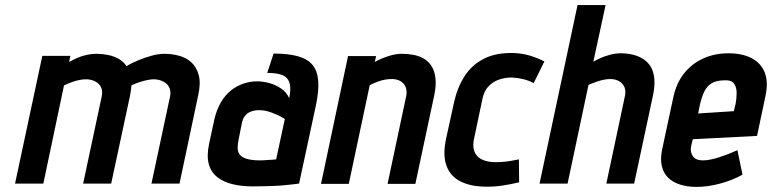

<svg xmlns="http://www.w3.org/2000/svg" viewBox="-20 -720 3027 753"><path d="M647 -342 574 0H684L757 -345Q768 -393 759.5 -425Q751 -457 730.5 -475.5Q710 -494 682 -501.5Q654 -509 624 -509Q602 -509 574.5 -501.5Q547 -494 521 -483Q495 -472 476 -461Q464 -479 445 -489.5Q426 -500 403.5 -504.5Q381 -509 357 -509Q340 -509 321 -505Q302 -501 284.5 -493.5Q267 -486 251 -477L256 -501H146L39 0H150L231 -385Q248 -393 263.5 -398.5Q279 -404 292.5 -406.5Q306 -409 317 -409Q333 -409 346 -404Q359 -399 367.5 -390.5Q376 -382 379 -369.5Q382 -357 379 -342L306 0H416L490 -345Q492 -356 493.5 -366Q495 -376 495 -385Q512 -393 529 -398.5Q546 -404 560 -406.5Q574 -409 582 -409Q598 -409 611.5 -404Q625 -399 634 -390.5Q643 -382 646.5 -369.5Q650 -357 647 -342Z M1114 -335Q1104 -358 1083 -372.5Q1062 -387 1037 -394Q1012 -401 988 -401Q961 -401 934.5 -392Q908 -383 885.5 -365Q863 -347 846.5 -319Q830 -291 821 -253L800 -156Q790 -108 799 -76Q808 -44 832.5 -25Q857 -6 892.5 2.5Q928 11 970 11Q990 11 1009.5 10.5Q1029 10 1047.5 9.5Q1066 9 1084 7.5Q1102 6 1119 4Q1136 2 1153 0L1219 -307Q1231 -364 1228 -403Q1225 -442 1205.5 -465.5Q1186 -489 1148 -499.5Q1110 -510 1053 -510L1028 -434Q1057 -434 1076.5 -429Q1096 -424 1106 -412.5Q1116 -401 1118 -382Q1120 -363 1114 -335ZM1097 -253 1063 -95Q1063 -95 1058.5 -94.5Q1054 -94 1046.5 -93.5Q1039 -93 1030.5 -92.5Q1022 -92 1014 -91.5Q1006 -91 1001 -91Q967 -91 947.5 -97Q928 -103 920 -114Q912 -125 912 -140Q912 -155 916 -174L929 -239Q932 -253 938.5 -262.5Q945 -272 954 -277.5Q963 -283 973.5 -285.5Q984 -288 995 -288Q1018 -288 1039.5 -280.5Q1061 -273 1076.5 -265Q1092 -257 1097 -253Z M1573 -343 1500 1H1609L1683 -346Q1691 -384 1688 -412Q1685 -440 1673.5 -459Q1662 -478 1644 -489Q1626 -500 1603.5 -504.5Q1581 -509 1557 -509Q1536 -509 1515.5 -503.5Q1495 -498 1477.5 -490.5Q1460 -483 1450 -477L1455 -500H1345L1239 1H1348L1430 -386Q1448 -395 1463.5 -400.5Q1479 -406 1492 -408Q1505 -410 1516 -410Q1532 -410 1544 -405Q1556 -400 1563.5 -391Q1571 -382 1573.5 -369.5Q1576 -357 1573 -343Z M2073 -394 2115 -479Q2088 -493 2057.5 -502Q2027 -511 1995 -512Q1926 -514 1878.5 -490Q1831 -466 1802.5 -422Q1774 -378 1761 -320L1729 -174Q1716 -111 1731 -70Q1746 -29 1785 -9Q1824 11 1881 12Q1915 13 1949 8Q1983 3 2016 -5L2015 -95Q2015 -95 2007 -93.5Q1999 -92 1986 -89.5Q1973 -87 1956.5 -85.5Q1940 -84 1924 -84Q1901 -84 1883 -89.5Q1865 -95 1853.5 -106Q1842 -117 1838 -134.5Q1834 -152 1839 -175L1872 -332Q1878 -362 1895 -380.5Q1912 -399 1936 -407.5Q1960 -416 1987 -416Q2010 -415 2032.5 -409.5Q2055 -404 2073 -394Z M2307 -478 2355 -700H2245L2096 0H2206L2288 -387Q2306 -395 2321 -400Q2336 -405 2349 -407.5Q2362 -410 2373 -410Q2389 -410 2401 -405Q2413 -400 2421 -391Q2429 -382 2431.5 -370Q2434 -358 2431 -344L2358 0H2467L2541 -346Q2549 -385 2546 -413Q2543 -441 2531 -460Q2519 -479 2500.5 -490Q2482 -501 2460 -506Q2438 -511 2414 -511Q2394 -511 2373 -505.5Q2352 -500 2334.5 -492Q2317 -484 2307 -478Z M2691 -149 2697 -174 2949 -187 2982 -343Q2994 -399 2979 -436Q2964 -473 2927.5 -492Q2891 -511 2837 -511Q2783 -511 2738.5 -491Q2694 -471 2663.5 -433Q2633 -395 2621 -340L2577 -135Q2569 -97 2575.5 -69Q2582 -41 2600.5 -23Q2619 -5 2647.5 4Q2676 13 2711 13Q2756 13 2804 0Q2852 -13 2892 -35L2872 -131Q2837 -115 2800 -103Q2763 -91 2736 -91Q2723 -91 2713 -95Q2703 -99 2697.5 -107Q2692 -115 2690 -125.5Q2688 -136 2691 -149ZM2865 -313 2858 -284 2718 -275 2726 -314Q2733 -342 2742.5 -361.5Q2752 -381 2769.5 -392.5Q2787 -404 2818 -405Q2848 -407 2858.5 -392.5Q2869 -378 2869 -356Q2869 -334 2865 -313Z"/></svg>

Font: Advent Pro
Style: Bold Italic
Weight: 700
Italic angle: -12°
Designer: VivaRado, Andreas Kalpakidis
Foundry: VivaRado, Andreas Kalpakidis
Version: Version 3.000